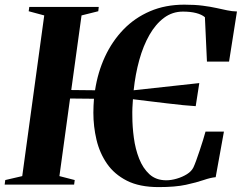

<svg xmlns="http://www.w3.org/2000/svg" viewBox="-40 -772 1012 803"><path d="M623.5 10.5Q543.5 10.5 490.8 -16.2Q438 -43 407.2 -87.8Q376.5 -132.5 363.5 -187.8Q350.5 -243 350.5 -300.5Q350.5 -315.5 351.2 -330Q352 -344.5 353 -359L253 -360L208.5 -35.5L272.5 -19L270 0H-20.5L-18 -19L53 -35.5L145 -707.5L80 -725L82.5 -743H373L371 -725L301 -707.5L258 -395.5L357.5 -394.5Q369 -470 399 -534.8Q429 -599.5 476.2 -648.5Q523.5 -697.5 587.5 -725Q651.5 -752.5 731 -752.5Q775.5 -752.5 808 -748.2Q840.5 -744 865.2 -738.5Q890 -733 910.2 -728.8Q930.5 -724.5 951 -724L918 -514.5H825.5L817 -700Q803.5 -711.5 780 -717.5Q756.5 -723.5 725 -723.5Q681 -723.5 646 -697.5Q611 -671.5 585 -626Q559 -580.5 542.5 -521Q526 -461.5 519 -394.5L793.5 -424.5L778.5 -328Q758.5 -329 726.2 -332.2Q694 -335.5 656.2 -340Q618.5 -344.5 581.5 -349Q544.5 -353.5 516 -357Q514.5 -339.5 513.8 -321.5Q513 -303.5 513.5 -285Q513.5 -242.5 519.8 -195.8Q526 -149 541.8 -108.8Q557.5 -68.5 585 -43.2Q612.5 -18 655.5 -18Q676 -18 699.2 -24.8Q722.5 -31.5 741.8 -43.5Q761 -55.5 769 -72Q773.5 -81.5 780.5 -100.5Q787.5 -119.5 795 -142.2Q802.5 -165 809.2 -186.2Q816 -207.5 819.5 -221.5H896.5L862 -31Q840.5 -29 811.5 -19Q782.5 -9 737.8 0.8Q693 10.5 623.5 10.5Z"/></svg>

Font: Merriweather 144pt
Style: Bold Italic
Weight: 700
Italic angle: -7.8°
Version: Version 2.101